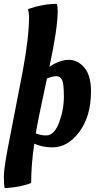

<svg xmlns="http://www.w3.org/2000/svg" viewBox="-24 -754 503 998"><path d="M1 224C56.3 220.7 102 211.7 138 197C138 134.3 143.3 66.3 154 -7C183.3 5.7 214.7 12 248 12C302 12 349 -15.2 389 -69.5C429 -123.8 449 -193.7 449 -279C449 -334.3 437.5 -375.5 414.5 -402.5C391.5 -429.5 364.5 -443 333.5 -443C302.5 -443 269 -431 233 -407C261.7 -541 276 -638 276 -698C276 -712.7 274.3 -724.7 271 -734C223.7 -734 174 -725 122 -707C125.3 -690.3 127 -676.7 127 -666C127 -596 116 -501.8 94 -383.5L28.5 -45.5C6.8 61.5 -4 131.2 -4 163.5C-4 195.8 -2.3 216 1 224ZM298 -339.5C304.7 -327.2 308 -298 308 -252C308 -206 299.7 -160.8 283 -116.5C266.3 -72.2 244 -50 216 -50C196 -50 178 -53.7 162 -61C170.7 -113 190 -208 220 -346C240 -354 256.3 -358 269 -358C281.7 -358 291.3 -351.8 298 -339.5Z"/></svg>

Font: Oleo Script
Style: Regular
Weight: 400
Designer: Soytutype
Foundry: Soytutype
Version: Version 1.002